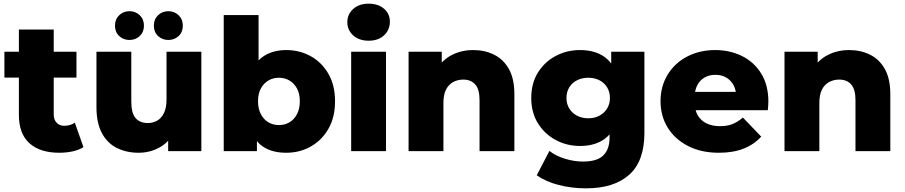

<svg xmlns="http://www.w3.org/2000/svg" viewBox="-20 -824 4933 1047"><path d="M303 9Q199 9 141 -42.5Q83 -94 83 -198V-663H273V-200Q273 -171 289 -154.5Q305 -138 330 -138Q364 -138 388 -155L435 -22Q411 -6 376 1.5Q341 9 303 9ZM4 -401V-542H397V-401Z M736 9Q670 9 617.5 -17Q565 -43 535.5 -98.5Q506 -154 506 -239V-542H696V-270Q696 -207 719.5 -180Q743 -153 786 -153Q814 -153 837 -166Q860 -179 874 -207.5Q888 -236 888 -281V-542H1078V0H897V-153L932 -110Q904 -50 851 -20.5Q798 9 736 9ZM898 -606Q865 -606 842 -627.5Q819 -649 819 -684Q819 -719 842 -741Q865 -763 898 -763Q931 -763 954 -741Q977 -719 977 -684Q977 -649 954 -627.5Q931 -606 898 -606ZM686 -606Q653 -606 630 -627.5Q607 -649 607 -684Q607 -719 630 -741Q653 -763 686 -763Q719 -763 742 -741Q765 -719 765 -684Q765 -649 742 -627.5Q719 -606 686 -606Z M1541 9Q1468 9 1419.5 -21Q1371 -51 1347 -113Q1323 -175 1323 -272Q1323 -367 1348.5 -429Q1374 -491 1423 -521Q1472 -551 1541 -551Q1615 -551 1675.5 -517Q1736 -483 1771.5 -420.5Q1807 -358 1807 -272Q1807 -185 1771.5 -122.5Q1736 -60 1675.5 -25.5Q1615 9 1541 9ZM1200 0V-742H1390V-451L1380 -272L1381 -93V0ZM1501 -142Q1533 -142 1558.5 -157Q1584 -172 1599.5 -201.5Q1615 -231 1615 -272Q1615 -313 1599.5 -341.5Q1584 -370 1558.5 -385Q1533 -400 1501 -400Q1469 -400 1443.5 -385Q1418 -370 1402.5 -341.5Q1387 -313 1387 -272Q1387 -231 1402.5 -201.5Q1418 -172 1443.5 -157Q1469 -142 1501 -142Z M1895 0V-542H2085V0ZM1990 -602Q1938 -602 1906 -631Q1874 -660 1874 -703Q1874 -746 1906 -775Q1938 -804 1990 -804Q2042 -804 2074 -776.5Q2106 -749 2106 -706Q2106 -661 2074.5 -631.5Q2043 -602 1990 -602Z M2208 0V-542H2389V-388L2354 -433Q2385 -492 2439 -521.5Q2493 -551 2561 -551Q2624 -551 2675 -525.5Q2726 -500 2755.5 -447Q2785 -394 2785 -310V0H2595V-279Q2595 -337 2571.5 -363.5Q2548 -390 2506 -390Q2476 -390 2451 -376.5Q2426 -363 2412 -335Q2398 -307 2398 -262V0Z M3176 203Q3098 203 3027.5 185Q2957 167 2907 132L2976 -1Q3010 26 3060.5 41.5Q3111 57 3159 57Q3236 57 3270 23.5Q3304 -10 3304 -74V-138L3314 -290L3313 -443V-542H3494V-99Q3494 55 3411 129Q3328 203 3176 203ZM3143 -28Q3071 -28 3010.5 -60.5Q2950 -93 2913.5 -151.5Q2877 -210 2877 -290Q2877 -370 2913.5 -428.5Q2950 -487 3010.5 -519Q3071 -551 3143 -551Q3212 -551 3261 -523.5Q3310 -496 3335.5 -438Q3361 -380 3361 -290Q3361 -200 3335.5 -142Q3310 -84 3261 -56Q3212 -28 3143 -28ZM3188 -179Q3222 -179 3248.5 -193Q3275 -207 3290.5 -232Q3306 -257 3306 -290Q3306 -323 3290.5 -348Q3275 -373 3248.5 -386.5Q3222 -400 3188 -400Q3154 -400 3127 -386.5Q3100 -373 3084.5 -348Q3069 -323 3069 -290Q3069 -257 3084.5 -232Q3100 -207 3127 -193Q3154 -179 3188 -179Z M3900 9Q3804 9 3732.5 -27.5Q3661 -64 3621.5 -127.5Q3582 -191 3582 -272Q3582 -353 3620.5 -416.5Q3659 -480 3727 -515.5Q3795 -551 3880 -551Q3960 -551 4026 -518.5Q4092 -486 4131 -423Q4170 -360 4170 -270Q4170 -260 4169 -247Q4168 -234 4167 -223H3738V-323H4066L3994 -295Q3995 -332 3980.5 -359Q3966 -386 3940.5 -401Q3915 -416 3881 -416Q3847 -416 3821.5 -401Q3796 -386 3782 -358.5Q3768 -331 3768 -294V-265Q3768 -225 3784.5 -196Q3801 -167 3832 -151.5Q3863 -136 3906 -136Q3946 -136 3974.5 -147.5Q4003 -159 4031 -183L4131 -79Q4092 -36 4035 -13.5Q3978 9 3900 9Z M4258 0V-542H4439V-388L4404 -433Q4435 -492 4489 -521.5Q4543 -551 4611 -551Q4674 -551 4725 -525.5Q4776 -500 4805.5 -447Q4835 -394 4835 -310V0H4645V-279Q4645 -337 4621.5 -363.5Q4598 -390 4556 -390Q4526 -390 4501 -376.5Q4476 -363 4462 -335Q4448 -307 4448 -262V0Z"/></svg>

Font: Montserrat Thin ExtraBold
Style: Regular
Weight: 800
Version: Version 9.000